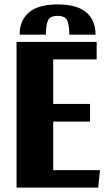

<svg xmlns="http://www.w3.org/2000/svg" viewBox="-20 -850 487 870"><path d="M221 -379H388V-299H221V-79H433L425 0H55V-660H418V-581H221ZM241 -830Q329 -830 371 -794Q413 -758 413 -693H294Q294 -735 285 -756.5Q276 -778 241 -778Q206 -778 197 -756.5Q188 -735 188 -693H69Q69 -758 111.5 -794Q154 -830 241 -830Z"/></svg>

Font: Sansita
Style: Bold
Weight: 700
Designer: Pablo Cosgaya
Foundry: Omnibus-Type
Version: Version 1.006